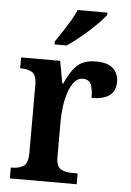

<svg xmlns="http://www.w3.org/2000/svg" viewBox="-54 -807 578 847"><g transform="rotate(5 235.0 -383.0)"><path d="M22 0V-48H26Q57 -48 77.5 -60.5Q98 -73 98 -120V-420Q98 -464 78.5 -476Q59 -488 29 -488H25V-536H198L216 -437H220Q241 -487 270 -517Q299 -547 357 -547Q408 -547 432 -524.5Q456 -502 456 -465Q456 -385 350 -385Q350 -426 340.5 -446Q331 -466 304 -466Q283 -466 267.5 -447.5Q252 -429 242 -399.5Q232 -370 227.5 -336.5Q223 -303 223 -273V-115Q223 -71 242.5 -59.5Q262 -48 291 -48H318V0ZM167 -619Q188 -650 214.5 -691Q241 -732 255 -766H387V-756Q375 -739 346.5 -710.5Q318 -682 283.5 -653.5Q249 -625 221 -606H167Z"/></g></svg>

Font: Noto Serif Lao SemiCondensed SemiBold
Style: Regular
Weight: 600
Width: 4
Designer: Monotype Design Team
Foundry: Monotype Imaging Inc.
Version: Version 2.003; ttfautohint (v1.8.4.7-5d5b)